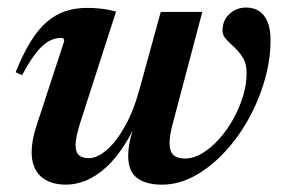

<svg xmlns="http://www.w3.org/2000/svg" viewBox="-20 -490 770 522"><path d="M417 -457.5H530L449 -151.5Q445 -136.5 443 -123.8Q441 -111 441 -101Q441 -79 451.2 -69Q461.5 -59 482.5 -59Q506 -59 529.8 -73.2Q553.5 -87.5 575.2 -111.5Q597 -135.5 614 -166Q631 -196.5 640.8 -228.8Q650.5 -261 650.5 -291.5Q650.5 -316.5 640.5 -332.8Q630.5 -349 617.8 -360.8Q605 -372.5 595 -383Q585 -393.5 585 -407Q585 -434.5 603.8 -452Q622.5 -469.5 649 -469.5Q669.5 -469.5 684.5 -459.8Q699.5 -450 707.5 -430.5Q715.5 -411 715.5 -381Q715.5 -326.5 699.2 -270.8Q683 -215 654.5 -164.2Q626 -113.5 588.2 -73.8Q550.5 -34 507.8 -11Q465 12 420.5 12Q376.5 12 352.5 -6.2Q328.5 -24.5 328.5 -66.5Q328.5 -79.5 331 -95.5Q333.5 -111.5 339 -130L361.5 -209L371 -207.5Q349 -145.5 323 -103.2Q297 -61 269.2 -35.8Q241.5 -10.5 213.8 0.8Q186 12 160 12Q115 12 90.5 -10.8Q66 -33.5 66 -76.5Q66 -107 79 -147.5L154.5 -378Q154.5 -382 152.8 -384.5Q151 -387 146.5 -387Q130.5 -387 114.5 -379Q98.5 -371 80.5 -349.2Q62.5 -327.5 40 -285.5L22.5 -293.5Q42.5 -343.5 63.5 -377.2Q84.5 -411 108 -431Q131.5 -451 158.2 -459.8Q185 -468.5 216.5 -468.5Q233.5 -468.5 247 -467.2Q260.5 -466 272.5 -463.8Q284.5 -461.5 295.5 -458.5L197.5 -154.5Q191.5 -135 188.5 -120.5Q185.5 -106 185.5 -95.5Q185.5 -76 194.8 -68Q204 -60 221 -60Q244.5 -60 270.8 -82.8Q297 -105.5 321 -149Q345 -192.5 361.5 -255.5Z"/></svg>

Font: Newsreader 36pt SemiBold
Style: Italic
Weight: 600
Italic angle: -17°
Designer: Hugues Gentile
Foundry: Production Type
Version: Version 1.003